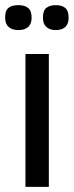

<svg xmlns="http://www.w3.org/2000/svg" viewBox="-22 -727 287 747"><path d="M77 0V-517H168V0ZM195 -610Q172 -610 158.5 -622Q145 -634 145 -659Q145 -686 158.5 -696.5Q172 -707 195 -707Q219 -707 232 -696Q245 -685 245 -658Q245 -634 232 -622Q219 -610 195 -610ZM50 -610Q25 -610 11.5 -622Q-2 -634 -2 -659Q-2 -686 11 -696.5Q24 -707 50 -707Q74 -707 87.5 -696Q101 -685 101 -658Q101 -634 87.5 -622Q74 -610 50 -610Z"/></svg>

Font: Bricolage Grotesque 20pt
Style: Regular
Weight: 400
Version: Version 1.001;gftools[0.9.33.dev8+g029e19f]